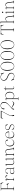

<svg xmlns="http://www.w3.org/2000/svg" viewBox="4577 -5341 998 10192"><g transform="rotate(-90 5076.0 -245.0)"><path d="M403.5 -700Q421 -700 429.2 -710.2Q437.5 -720.5 444.5 -720.5Q450 -720.5 452.5 -711L488.5 -576Q491 -568 484.5 -566.5Q478 -565 474.5 -573Q457 -620 442.2 -644.2Q427.5 -668.5 410 -677.2Q392.5 -686 366.5 -686H166.5V-342.5H335Q365.5 -342.5 378.5 -355.2Q391.5 -368 389 -403.5Q389 -412 394 -413Q400 -415.5 402.5 -405L440 -271.5Q442.5 -263.5 436.5 -262.5Q430.5 -261.5 427 -268Q410 -304 395.2 -316.2Q380.5 -328.5 352 -328.5H166.5V-35.5Q166.5 -20.5 190.5 -18L257.5 -11Q266.5 -10.5 266.5 -5Q266.5 0 258.5 0H61Q53 0 53 -5Q53 -10 62 -11L112 -18Q131.5 -20 131.5 -35.5V-664.5Q131.5 -680 112 -682L62 -689Q53 -690 53 -695Q53 -700 61 -700Z M660.5 -438.5V-324Q677 -387 712.2 -420.2Q747.5 -453.5 786.5 -453.5Q823 -453.5 843.5 -434.5Q864 -415.5 864 -387.5Q864 -374.5 857.8 -366.5Q851.5 -358.5 842 -358.5Q832.5 -358.5 826 -364.8Q819.5 -371 819.5 -384V-397Q819.5 -436.5 778.5 -436.5Q751 -436.5 723.8 -413.2Q696.5 -390 678.5 -345.2Q660.5 -300.5 660.5 -234.5V-34.5Q660.5 -19 679.5 -17L729 -12Q739 -11 739 -5Q739 0 730.5 0H572.5Q564.5 0 564.5 -5.5Q564.5 -10.5 574.5 -12L610.5 -17Q629.5 -19.5 629.5 -34V-402Q629.5 -413 619 -413H568.5Q560.5 -413 560.5 -417.5Q560.5 -421 568.5 -424L636.5 -444.5Q647 -448 652.5 -448Q660.5 -448 660.5 -438.5Z M931.5 -98Q931.5 -147.5 974 -181.8Q1016.5 -216 1091.5 -216Q1126 -216 1154.2 -210Q1182.5 -204 1206.5 -195V-319Q1206.5 -443 1101 -443Q1047.5 -443 1023 -420.2Q998.5 -397.5 998.5 -371.5V-346Q998.5 -333.5 991.8 -327.8Q985 -322 976 -322Q954.5 -322 954.5 -349.5Q954.5 -376 973 -400Q991.5 -424 1025.5 -439Q1059.5 -454 1106 -454Q1173 -454 1205.5 -421Q1238 -388 1238 -333V-47.5Q1238 -24.5 1245.2 -15.2Q1252.5 -6 1264 -6Q1277 -6 1283 -12Q1289 -18 1292 -25Q1294.5 -30 1298 -30Q1302 -30 1302 -24Q1302 -12.5 1291 -1.8Q1280 9 1259.5 9Q1207 9 1207 -51.5Q1147.5 9 1058.5 9Q1001.5 9 966.5 -19.8Q931.5 -48.5 931.5 -98ZM967 -103Q967 -59 995.5 -33.2Q1024 -7.5 1069.5 -7.5Q1107 -7.5 1142.8 -22Q1178.5 -36.5 1206.5 -66.5V-183.5Q1183 -192.5 1156.5 -198.5Q1130 -204.5 1099 -204.5Q1035.5 -204.5 1001.2 -176.2Q967 -148 967 -103Z M1425 -129.5V-402Q1425 -412.5 1414 -412.5H1363.5Q1355.5 -412.5 1355.5 -417Q1355.5 -421 1363.5 -423.5L1432.5 -444Q1443 -447.5 1448 -447.5Q1456.5 -447.5 1456.5 -438.5V-134Q1456.5 -71 1487.5 -40.8Q1518.5 -10.5 1567.5 -10.5Q1598 -10.5 1631.8 -26Q1665.5 -41.5 1705.5 -76.5L1717.5 -87V-402Q1717.5 -412.5 1707 -412.5H1656.5Q1648.5 -412.5 1648.5 -417Q1648.5 -421 1656.5 -423.5L1724.5 -444Q1735.5 -447.5 1740.5 -447.5Q1748.5 -447.5 1748.5 -438.5V-34.5Q1748.5 -19.5 1767.5 -17L1802 -12Q1812 -10.5 1812 -5Q1812 0 1803.5 0H1739Q1727 0 1722.2 -5.2Q1717.5 -10.5 1717.5 -25.5V-72.5L1712.5 -68.5Q1663 -24.5 1627 -8.2Q1591 8 1554.5 8Q1497.5 8 1461.2 -27.5Q1425 -63 1425 -129.5Z M1978 -438.5V-372L1984 -377.5Q2032.5 -420 2066 -436.8Q2099.5 -453.5 2134 -453.5Q2187 -453.5 2215.8 -418Q2244.5 -382.5 2254 -316L2292.5 -39.5Q2295.5 -19 2316.5 -15.5L2346.5 -11Q2355.5 -10 2355.5 -5Q2355.5 0 2347.5 0H2202.5Q2193.5 0 2193.5 -5Q2193.5 -10.5 2203.5 -12L2240.5 -17Q2264.5 -20 2261.5 -39.5L2222.5 -311.5Q2213.5 -374 2189.5 -404.5Q2165.5 -435 2121 -435Q2066.5 -435 1991 -369L1978 -358V-34.5Q1978 -19.5 1997 -17L2031.5 -12Q2041.5 -10.5 2041.5 -5Q2041.5 0 2033 0H1889.5Q1882 0 1882 -5Q1882 -9.5 1891 -11L1928 -17Q1947 -20 1947 -34V-402Q1947 -413 1936.5 -413H1886Q1878 -413 1878 -417.5Q1878 -421 1886 -424L1954 -444.5Q1964.5 -448 1970 -448Q1978 -448 1978 -438.5Z M2759.5 -348Q2759.5 -336 2753 -328Q2746.5 -320 2737 -320Q2727 -320 2720.5 -327Q2714 -334 2714 -346.5V-361.5Q2714 -397 2684.5 -419.8Q2655 -442.5 2602.5 -442.5Q2552 -442.5 2514.2 -415.2Q2476.5 -388 2455.5 -340.2Q2434.5 -292.5 2434.5 -231Q2434.5 -127 2484.8 -71Q2535 -15 2610 -15Q2663 -15 2701.8 -44.8Q2740.5 -74.5 2752.5 -124Q2753.5 -130.5 2759 -130.5Q2764.5 -130.5 2763.5 -124Q2751.5 -63 2706.8 -26.8Q2662 9.5 2600 9.5Q2541.5 9.5 2496.8 -18Q2452 -45.5 2426.8 -96.2Q2401.5 -147 2401.5 -218Q2401.5 -282.5 2427.5 -336.2Q2453.5 -390 2500.2 -422Q2547 -454 2609.5 -454Q2678.5 -454 2719 -422Q2759.5 -390 2759.5 -348Z M3191.5 -280Q3191.5 -261 3166.5 -261H2862Q2861 -247 2861 -232Q2861 -128 2910.2 -70.5Q2959.5 -13 3036 -13Q3089.5 -13 3129.8 -44.2Q3170 -75.5 3179 -124Q3180 -130.5 3185 -130.5Q3191.5 -130.5 3190.5 -123Q3181.5 -66 3135.5 -28Q3089.5 10 3025 10Q2934.5 10 2881.8 -50.2Q2829 -110.5 2829 -213.5Q2829 -280 2854 -334.8Q2879 -389.5 2923.8 -421.8Q2968.5 -454 3028.5 -454Q3076 -454 3112.8 -432Q3149.5 -410 3170.5 -370.8Q3191.5 -331.5 3191.5 -280ZM3025 -442Q2957.5 -442 2915.2 -395Q2873 -348 2863.5 -273H3140.5Q3156 -273 3156 -286.5Q3156 -356.5 3120.8 -399.2Q3085.5 -442 3025 -442Z M3444 -3Q3488.5 -3 3515.8 -27.8Q3543 -52.5 3543 -92.5Q3543 -131 3514.5 -157Q3486 -183 3411.5 -205.5Q3334.5 -228.5 3302.8 -261.8Q3271 -295 3271 -340Q3271 -391.5 3307.8 -423.2Q3344.5 -455 3407 -455Q3449 -455 3471 -443.8Q3493 -432.5 3503 -432.5Q3512.5 -432.5 3519 -443.8Q3525.5 -455 3531.5 -455Q3536 -455 3538.5 -448.5L3578 -330Q3582 -320 3575.5 -317.5Q3568.5 -314.5 3565 -322.5Q3537 -391 3497 -416.5Q3457 -442 3407 -442Q3353 -442 3323.8 -416.8Q3294.5 -391.5 3294.5 -349.5Q3294.5 -313.5 3322 -285.8Q3349.5 -258 3427 -235.5Q3502 -214 3534 -182.2Q3566 -150.5 3566 -100.5Q3566 -52.5 3532.8 -21.2Q3499.5 10 3441.5 10Q3415 10 3396.5 2.2Q3378 -5.5 3366 -13Q3354 -20.5 3346.5 -20.5Q3341.5 -20.5 3338.2 -13.2Q3335 -6 3332 1.5Q3329 9 3325 9Q3320 9 3319 3.5L3292 -106.5Q3288 -122 3293.5 -124Q3299.5 -126 3303.5 -115.5Q3329 -54 3367 -28.5Q3405 -3 3444 -3Z M4070.5 -22.5Q4070 7.5 4046 7.5Q4029.5 7.5 4019.8 -12.8Q4010 -33 4010 -77.5Q4010 -140.5 4031 -207.8Q4052 -275 4097.5 -357L4264.5 -666H3938Q3921.5 -666 3917 -650.5L3898.5 -583.5Q3896 -576 3889 -576Q3881.5 -576.5 3883 -586.5L3898 -687Q3899.5 -700 3915.5 -700H4284.5Q4293 -700 4293 -693Q4293 -690.5 4291.8 -686.8Q4290.5 -683 4286 -675L4112.5 -352Q4075.5 -285 4055.5 -228.2Q4035.5 -171.5 4035.5 -127Q4035.5 -104.5 4044.2 -86.5Q4053 -68.5 4061.8 -53Q4070.5 -37.5 4070.5 -22.5Z M4356 -25Q4356 -73 4391.5 -100.5L4533.5 -223.5Q4607 -286.5 4648 -336.8Q4689 -387 4705.8 -432.5Q4722.5 -478 4722.5 -527Q4722.5 -609.5 4678.2 -652.8Q4634 -696 4568 -696Q4491.5 -696 4453.8 -658.2Q4416 -620.5 4416 -569.5V-535Q4416 -505 4392 -505Q4369.5 -505 4369.5 -539Q4369.5 -583 4394 -622Q4418.5 -661 4463.5 -685.2Q4508.5 -709.5 4569 -709.5Q4629.5 -709.5 4671.8 -686Q4714 -662.5 4736.5 -622Q4759 -581.5 4759 -530.5Q4759 -482.5 4741.2 -438Q4723.5 -393.5 4677.8 -340.8Q4632 -288 4548.5 -216.5L4435 -118.5Q4443.5 -120 4452.5 -120Q4480.5 -120 4510 -105.8Q4539.5 -91.5 4569.5 -73Q4599.5 -54.5 4628.8 -40.5Q4658 -26.5 4685 -26.5Q4720.5 -26.5 4740 -43Q4759.5 -59.5 4771.5 -101.5Q4773.5 -108 4779 -107.5Q4785.5 -106.5 4784 -98.5Q4770 -38.5 4743.8 -15Q4717.5 8.5 4677.5 8.5Q4644.5 8.5 4614.2 -7Q4584 -22.5 4542 -56.5Q4508.5 -83.5 4487.5 -95.2Q4466.5 -107 4450 -107Q4425.5 -107 4413.2 -88.2Q4401 -69.5 4400 -23.5Q4399 7 4377 7Q4368.5 7 4362.2 -1Q4356 -9 4356 -25Z M4943.5 -442V-371Q5016.5 -454 5110 -454Q5163 -454 5205.8 -425.2Q5248.5 -396.5 5273.5 -346Q5298.5 -295.5 5298.5 -230Q5298.5 -154 5270.2 -100.2Q5242 -46.5 5195.5 -18Q5149 10.5 5093.5 10.5Q4998.5 10.5 4943.5 -67.5V199.5Q4943.5 215 4962 217L5011.5 222Q5022 223.5 5022 229Q5022 234 5013 234H4859.5Q4851.5 234 4851.5 229Q4851.5 223.5 4862.5 222L4893.5 217Q4912 214.5 4912 200.5V-405.5Q4912 -416.5 4901.5 -416.5H4851Q4843 -416.5 4843 -421Q4843 -424.5 4851 -427.5L4919.5 -448Q4930 -451.5 4935 -451.5Q4943.5 -451.5 4943.5 -442ZM5096 -438Q5058.5 -438 5019.2 -417.2Q4980 -396.5 4943.5 -355V-85.5Q4970 -47.5 5007.5 -26.8Q5045 -6 5087 -6Q5136.5 -6 5176.5 -30.2Q5216.5 -54.5 5240.2 -102.5Q5264 -150.5 5264 -220.5Q5264 -326 5215.8 -382Q5167.5 -438 5096 -438Z M5420 -425.5 5378 -432.5Q5364.5 -435.5 5364.5 -440.5Q5364.5 -445.5 5371.5 -445.5H5413Q5434.5 -445.5 5437 -458L5453.5 -532Q5455.5 -541.5 5461.5 -541.5Q5468 -541.5 5468 -535.5V-445.5H5579.5Q5588 -445.5 5588 -439.5Q5588 -432 5573.5 -432H5468V-78.5Q5468 -45 5482.8 -27.8Q5497.5 -10.5 5523.5 -10.5Q5553 -10.5 5564.5 -22.5Q5576 -34.5 5586 -43.5Q5591.5 -45 5591 -38Q5585 -20.5 5565.8 -7.2Q5546.5 6 5518.5 6Q5482.5 6 5459.5 -13.8Q5436.5 -33.5 5436.5 -74V-406.5Q5436.5 -422 5420 -425.5Z M6136.5 14Q6084.5 14 6049.5 0.2Q6014.5 -13.5 5994.8 -27.2Q5975 -41 5969 -41Q5963.5 -41 5961.5 -27.8Q5959.5 -14.5 5957.5 -1Q5955.5 12.5 5949 12.5Q5944.5 12.5 5942.5 5.5L5898.5 -151.5Q5896.5 -160 5902.5 -162Q5908.5 -164.5 5912 -156.5Q5945.5 -75.5 6006.8 -38Q6068 -0.5 6137 -0.5Q6201.5 -0.5 6238.5 -38Q6275.5 -75.5 6276 -136.5Q6276.5 -171.5 6260.5 -204Q6244.5 -236.5 6203.2 -266.5Q6162 -296.5 6087 -325Q5979 -366.5 5934.8 -416.8Q5890.5 -467 5890.5 -534Q5890.5 -588.5 5915.5 -628.5Q5940.5 -668.5 5983 -690.2Q6025.5 -712 6078 -712Q6130 -712 6161.5 -698.8Q6193 -685.5 6210 -672.2Q6227 -659 6235 -659Q6241 -659 6242.8 -672Q6244.5 -685 6246 -698Q6247.5 -711 6253 -711Q6257.5 -711 6260 -704L6310 -534Q6312.5 -525.5 6306.5 -523Q6300 -520.5 6296 -528.5Q6258.5 -621 6202.5 -659.5Q6146.5 -698 6076.5 -698Q6007 -698 5963.2 -657.8Q5919.5 -617.5 5919.5 -546.5Q5919.5 -509 5936 -475.5Q5952.5 -442 5993 -411.5Q6033.5 -381 6105.5 -353Q6182 -323.5 6225.5 -291.8Q6269 -260 6287 -224.8Q6305 -189.5 6305 -148Q6305 -103.5 6285.5 -66.8Q6266 -30 6228.5 -8Q6191 14 6136.5 14Z M6656 -709.5Q6729 -709.5 6782.2 -666.2Q6835.5 -623 6864 -542.5Q6892.5 -462 6892.5 -350.5Q6892.5 -235.5 6862.5 -154.8Q6832.5 -74 6778.5 -32Q6724.5 10 6653 10Q6577.5 10 6524.5 -33.8Q6471.5 -77.5 6443.8 -158.8Q6416 -240 6416 -352.5Q6416 -463.5 6445.5 -543.2Q6475 -623 6529 -666.2Q6583 -709.5 6656 -709.5ZM6855 -337Q6855 -522 6802.2 -609Q6749.5 -696 6654.5 -696Q6559.5 -696 6506.5 -609.5Q6453.5 -523 6453.5 -366.5Q6453.5 -177.5 6506 -90.5Q6558.5 -3.5 6654 -3.5Q6743 -3.5 6799 -85.5Q6855 -167.5 6855 -337Z M7228 -709.5Q7301 -709.5 7354.2 -666.2Q7407.5 -623 7436 -542.5Q7464.5 -462 7464.5 -350.5Q7464.5 -235.5 7434.5 -154.8Q7404.5 -74 7350.5 -32Q7296.5 10 7225 10Q7149.5 10 7096.5 -33.8Q7043.5 -77.5 7015.8 -158.8Q6988 -240 6988 -352.5Q6988 -463.5 7017.5 -543.2Q7047 -623 7101 -666.2Q7155 -709.5 7228 -709.5ZM7427 -337Q7427 -522 7374.2 -609Q7321.5 -696 7226.5 -696Q7131.5 -696 7078.5 -609.5Q7025.5 -523 7025.5 -366.5Q7025.5 -177.5 7078 -90.5Q7130.5 -3.5 7226 -3.5Q7315 -3.5 7371 -85.5Q7427 -167.5 7427 -337Z M7800 -709.5Q7873 -709.5 7926.2 -666.2Q7979.5 -623 8008 -542.5Q8036.5 -462 8036.5 -350.5Q8036.5 -235.5 8006.5 -154.8Q7976.5 -74 7922.5 -32Q7868.5 10 7797 10Q7721.5 10 7668.5 -33.8Q7615.5 -77.5 7587.8 -158.8Q7560 -240 7560 -352.5Q7560 -463.5 7589.5 -543.2Q7619 -623 7673 -666.2Q7727 -709.5 7800 -709.5ZM7999 -337Q7999 -522 7946.2 -609Q7893.5 -696 7798.5 -696Q7703.5 -696 7650.5 -609.5Q7597.5 -523 7597.5 -366.5Q7597.5 -177.5 7650 -90.5Q7702.5 -3.5 7798 -3.5Q7887 -3.5 7943 -85.5Q7999 -167.5 7999 -337Z M8402.5 -700H8771.5Q8786.5 -700 8793.8 -710.2Q8801 -720.5 8809.5 -720.5Q8816.5 -720.5 8819 -710.5L8853 -562.5Q8855.5 -552 8849 -551Q8842 -550 8839 -558.5Q8820.5 -615.5 8805.8 -642.8Q8791 -670 8772.5 -678.2Q8754 -686.5 8724.5 -686.5H8606.5V-35.5Q8606.5 -20 8626 -18L8676 -11Q8685.5 -10 8685.5 -5Q8685.5 0 8677 0H8501Q8493 0 8493 -5Q8493 -10 8502 -11L8552 -18Q8572 -20 8572 -35.5V-686.5H8454Q8423.5 -686.5 8404.5 -677.8Q8385.5 -669 8371.2 -641.5Q8357 -614 8339.5 -558.5Q8336 -550 8329.5 -551Q8323 -552 8325.5 -562.5L8359 -710.5Q8362 -720.5 8369 -720.5Q8377 -720.5 8382.5 -710.2Q8388 -700 8402.5 -700Z M9021 -715.5V-372L9027 -377.5Q9075.5 -420 9109 -436.8Q9142.5 -453.5 9177 -453.5Q9230 -453.5 9258.8 -418Q9287.5 -382.5 9297 -316L9335.5 -39.5Q9338.5 -19 9359.5 -15.5L9389.5 -11Q9398.5 -10 9398.5 -5Q9398.5 0 9390.5 0H9245.5Q9236.5 0 9236.5 -5Q9236.5 -10.5 9246.5 -12L9283.5 -17Q9307.5 -20 9304.5 -39.5L9265.5 -311.5Q9256.5 -374 9232.5 -404.5Q9208.5 -435 9164 -435Q9109.5 -435 9034 -369L9021 -358V-34.5Q9021 -19.5 9040 -17L9074.5 -12Q9084.5 -10.5 9084.5 -5Q9084.5 0 9076 0H8932.5Q8925 0 8925 -5Q8925 -10.5 8936 -12L8971 -17Q8990 -20 8990 -34V-679Q8990 -689.5 8979.5 -689.5H8929Q8921 -689.5 8921 -694Q8921 -698.5 8929 -700.5L8997 -721Q9007.5 -724.5 9013 -724.5Q9021 -724.5 9021 -715.5Z M9519.5 -568.5Q9505.5 -568.5 9496 -579.2Q9486.5 -590 9486.5 -605Q9486.5 -620.5 9496.2 -631.2Q9506 -642 9519.5 -642Q9533.5 -642 9543.2 -631Q9553 -620 9553 -605Q9553 -590 9543.2 -579.2Q9533.5 -568.5 9519.5 -568.5ZM9542.5 -438.5V-34.5Q9542.5 -19.5 9561 -17L9596 -12Q9606 -10.5 9606 -5Q9606 0 9597.5 0H9454Q9446 0 9446 -5Q9446 -9.5 9455.5 -11L9492.5 -17Q9511 -20 9511 -34V-402Q9511 -413 9501 -413H9450.5Q9442 -413 9442 -417.5Q9442 -421 9450.5 -424L9518.5 -444.5Q9529 -448 9534.5 -448Q9542.5 -448 9542.5 -438.5Z M9770 -438.5V-372L9776 -377.5Q9824.5 -420 9858 -436.8Q9891.5 -453.5 9926 -453.5Q9979 -453.5 10007.8 -418Q10036.5 -382.5 10046 -316L10084.5 -39.5Q10087.5 -19 10108.5 -15.5L10138.5 -11Q10147.5 -10 10147.5 -5Q10147.5 0 10139.5 0H9994.5Q9985.5 0 9985.5 -5Q9985.5 -10.5 9995.5 -12L10032.5 -17Q10056.5 -20 10053.5 -39.5L10014.5 -311.5Q10005.5 -374 9981.5 -404.5Q9957.5 -435 9913 -435Q9858.5 -435 9783 -369L9770 -358V-34.5Q9770 -19.5 9789 -17L9823.5 -12Q9833.5 -10.5 9833.5 -5Q9833.5 0 9825 0H9681.5Q9674 0 9674 -5Q9674 -9.5 9683 -11L9720 -17Q9739 -20 9739 -34V-402Q9739 -413 9728.5 -413H9678Q9670 -413 9670 -417.5Q9670 -421 9678 -424L9746 -444.5Q9756.5 -448 9762 -448Q9770 -448 9770 -438.5Z"/></g></svg>

Font: Fraunces 72pt S000 Thin
Style: Regular
Weight: 100
Version: Version 1.000; ttfautohint (v1.8.3)